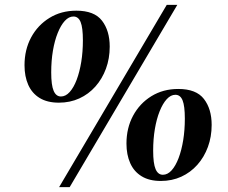

<svg xmlns="http://www.w3.org/2000/svg" viewBox="-20 -771 938 791"><path d="M222.5 -348Q175 -348 143.5 -367.2Q112 -386.5 96.5 -421.2Q81 -456 81 -502Q81 -566 108.2 -616.8Q135.5 -667.5 183.8 -697.2Q232 -727 294.5 -727Q368.5 -727 400.2 -685.8Q432 -644.5 432 -579Q432 -530 416.5 -488Q401 -446 373 -414.5Q345 -383 306.8 -365.5Q268.5 -348 222.5 -348ZM231 -373.5Q250.5 -373.5 267 -391.8Q283.5 -410 295.8 -442.2Q308 -474.5 314.8 -516.2Q321.5 -558 321.5 -605Q321.5 -657 312.2 -680Q303 -703 282.5 -703Q263.5 -703 247 -685Q230.5 -667 217.8 -635.2Q205 -603.5 198 -562Q191 -520.5 191 -473Q191 -420 201 -396.8Q211 -373.5 231 -373.5ZM667 -751H710.5L267 0H223.5ZM642.5 -25.5Q595 -25.5 563.5 -44.8Q532 -64 516.5 -98.8Q501 -133.5 501 -179.5Q501 -243.5 528.2 -294.2Q555.5 -345 603.8 -374.8Q652 -404.5 714.5 -404.5Q788.5 -404.5 820.2 -363.2Q852 -322 852 -256.5Q852 -207.5 836.5 -165.5Q821 -123.5 793 -92Q765 -60.5 726.8 -43Q688.5 -25.5 642.5 -25.5ZM651 -51Q670.5 -51 687 -69.2Q703.5 -87.5 715.8 -119.8Q728 -152 734.8 -193.8Q741.5 -235.5 741.5 -282.5Q741.5 -334.5 732.2 -357.5Q723 -380.5 702.5 -380.5Q683.5 -380.5 667 -362.5Q650.5 -344.5 637.8 -312.8Q625 -281 618 -239.5Q611 -198 611 -150.5Q611 -97.5 621 -74.2Q631 -51 651 -51Z"/></svg>

Font: Merriweather 144pt Black
Style: Italic
Weight: 900
Italic angle: -7.8°
Version: Version 2.101